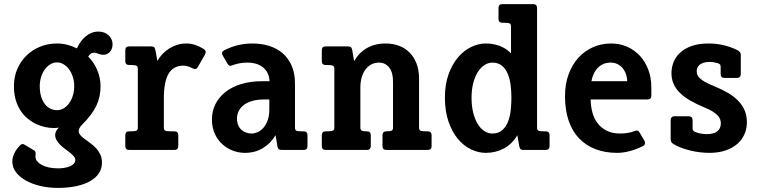

<svg xmlns="http://www.w3.org/2000/svg" viewBox="-20 -731 3711 936"><path d="M341.8 -311Q341.8 -335.4 335 -356.4Q328.1 -377.4 316.7 -393.1Q305.2 -408.7 290 -417.7Q274.9 -426.8 257.8 -426.8Q240.7 -426.8 225.3 -417.5Q210 -408.2 198.5 -392.6Q187 -377 180.4 -355.7Q173.8 -334.5 173.8 -311Q173.8 -282.7 180.4 -260.7Q187 -238.8 198.5 -223.9Q210 -209 225.3 -201.4Q240.7 -193.8 257.8 -193.8Q275.4 -193.8 290.8 -203.1Q306.2 -212.4 317.6 -228.5Q329.1 -244.6 335.4 -265.9Q341.8 -287.1 341.8 -311ZM477.1 62Q477.1 90.8 462.2 113.5Q447.3 136.2 419.4 152.1Q391.6 168 351.6 176.5Q311.5 185.1 261.2 185.1Q217.8 185.1 177.7 175.8Q137.7 166.5 107.2 149.7Q76.7 132.8 58.3 109.1Q40 85.4 40 56.2Q40 39.1 49.1 18.1Q58.1 -2.9 80.1 -24.9Q83 -27.8 88.4 -28.6Q93.8 -29.3 99.1 -25.9L146 2Q153.8 6.8 153.8 17.1Q153.8 21 153.3 24.9Q152.8 28.8 152.8 32.2Q152.8 43.9 160.6 54.4Q168.5 64.9 183.1 72.8Q197.8 80.6 218 85.2Q238.3 89.8 263.2 89.8Q280.8 89.8 296.1 86.9Q311.5 84 322.8 78.9Q334 73.7 340.6 66.2Q347.2 58.6 347.2 48.8Q347.2 39.6 339.8 31Q332.5 22.5 321.8 13.7Q311 4.9 298.1 -4.4Q285.2 -13.7 274.4 -24.2Q263.7 -34.7 256.3 -46.9Q249 -59.1 249 -73.2Q249 -81.5 253.4 -91.1Q257.8 -100.6 267.1 -108.9Q257.8 -107.4 251.5 -107.2Q245.1 -106.9 242.2 -106.9Q222.2 -106.9 200 -111.6Q177.7 -116.2 156.2 -126.5Q134.8 -136.7 115 -152.8Q95.2 -168.9 80.3 -191.7Q65.4 -214.4 56.6 -243.9Q47.9 -273.4 47.9 -311Q47.9 -356.9 64.5 -395Q81.1 -433.1 109.6 -460.7Q138.2 -488.3 176.3 -503.7Q214.4 -519 257.8 -519Q283.7 -519 308.3 -512.7Q333 -506.3 355 -495.1Q362.3 -511.7 372.8 -526.6Q383.3 -541.5 396.5 -552.7Q409.7 -564 425.8 -570.6Q441.9 -577.1 460 -577.1Q475.1 -577.1 487.8 -572.3Q500.5 -567.4 509.5 -558.8Q518.6 -550.3 523.7 -539.1Q528.8 -527.8 528.8 -515.1Q528.8 -502.9 524.9 -493.2Q521 -483.4 514.9 -477.1Q508.8 -470.7 500.7 -467.3Q492.7 -463.9 483.9 -463.9Q476.6 -463.9 470.7 -465.6Q464.8 -467.3 459.7 -469Q454.6 -470.7 449.7 -472.4Q444.8 -474.1 439 -474.1Q429.2 -474.1 421.9 -468.8Q414.6 -463.4 410.2 -455.1Q422.4 -442.9 433.3 -427.2Q444.3 -411.6 452.4 -393.3Q460.4 -375 465.3 -354.2Q470.2 -333.5 470.2 -311Q470.2 -285.2 465.3 -262Q460.4 -238.8 450 -216.3Q439.5 -193.8 422.6 -171.4Q405.8 -148.9 381.8 -125Q371.6 -114.7 367.7 -106.9Q363.8 -99.1 363.8 -91.8Q363.8 -81.1 372.1 -71.8Q380.4 -62.5 393.1 -53.2Q405.8 -43.9 420.4 -33.2Q435.1 -22.5 447.8 -9Q460.4 4.4 468.8 21.7Q477.1 39.1 477.1 62Z M849.1 -18.6Q849.1 -10.3 844.5 -5.1Q839.8 0 830.1 0H609.9Q590.8 0 590.8 -19V-71.8Q590.8 -80.6 595.2 -85.7Q599.6 -90.8 609.9 -90.8H618.2Q638.7 -90.8 645.3 -94.2Q651.9 -97.7 651.9 -108.9V-396Q651.9 -407.2 645.3 -410.6Q638.7 -414.1 618.2 -414.1H609.9Q590.8 -414.1 590.8 -433.1V-485.8Q590.8 -504.9 609.9 -504.9H715.8Q725.6 -504.9 730.5 -501.7Q735.4 -498.5 737.8 -485.8L747.1 -434.1Q757.8 -452.6 772.7 -468.3Q787.6 -483.9 805.7 -495.1Q823.7 -506.3 844.5 -512.7Q865.2 -519 888.2 -519Q911.6 -519 933.1 -511.5Q954.6 -503.9 973.1 -492.2Q988.8 -482.4 979 -464.8L944.8 -404.8Q936 -388.7 918.9 -397.9Q908.2 -403.8 896.2 -407.5Q884.3 -411.1 873 -411.1Q824.7 -410.2 801.8 -371.6Q778.8 -333 778.8 -251V-108.9Q778.8 -97.7 785.2 -94.2Q791.5 -90.8 812.5 -90.8H830.1Q849.1 -90.8 849.1 -71.8Z M1293 -246.1H1268.1Q1236.3 -246.1 1211.4 -239.3Q1186.5 -232.4 1169.7 -220Q1152.8 -207.5 1144 -190.4Q1135.3 -173.3 1135.3 -152.8Q1135.3 -135.3 1140.9 -121.6Q1146.5 -107.9 1156.2 -98.9Q1166 -89.8 1179 -85Q1191.9 -80.1 1207 -80.1Q1220.2 -80.1 1235.4 -86.4Q1250.5 -92.8 1263.2 -106.9Q1275.9 -121.1 1284.4 -143.6Q1293 -166 1293 -198.2ZM1479 -18.6Q1479 0 1460 0H1353Q1344.7 0 1339.6 -3.4Q1334.5 -6.8 1333 -15.1L1323.2 -71.8Q1298.8 -31.2 1261 -8.5Q1223.1 14.2 1173.3 14.2Q1143.6 14.2 1114.7 3.2Q1085.9 -7.8 1063.2 -28.6Q1040.5 -49.3 1026.9 -79.6Q1013.2 -109.9 1013.2 -147.9Q1013.2 -190.4 1031 -224.9Q1048.8 -259.3 1080.8 -283.9Q1112.8 -308.6 1157.5 -321.8Q1202.1 -335 1256.3 -335H1293.9Q1292.5 -376.5 1263.9 -401.1Q1235.4 -425.8 1185.1 -425.8Q1164.1 -425.8 1144.8 -421.9Q1125.5 -418 1111.3 -412.1Q1103 -408.7 1098.1 -411.4Q1093.3 -414.1 1089.4 -419.9L1065.9 -460Q1056.2 -477.1 1073.2 -485.8Q1136.7 -519 1210.9 -519Q1254.9 -519 1292.7 -507.1Q1330.6 -495.1 1358.4 -470.9Q1386.2 -446.8 1402.1 -410.2Q1418 -373.5 1418 -324.2V-108.9Q1418 -97.2 1425 -94Q1432.1 -90.8 1451.7 -90.8H1460Q1479 -90.8 1479 -71.8Z M2084 -18.6Q2084 -8.8 2078.9 -4.4Q2073.7 0 2064.9 0H1863.8Q1844.7 0 1844.7 -18.1V-71.8Q1844.7 -80.6 1849.1 -85.7Q1853.5 -90.8 1863.8 -90.8H1864.7Q1883.8 -90.8 1889.9 -94.5Q1896 -98.1 1896 -108.9V-333Q1896 -378.9 1877 -402.3Q1857.9 -425.8 1827.6 -425.8Q1805.7 -425.8 1788.6 -416Q1771.5 -406.2 1760 -389.9Q1748.5 -373.5 1742.7 -351.6Q1736.8 -329.6 1736.8 -305.2V-108.9Q1736.8 -98.6 1742.7 -94.7Q1748.5 -90.8 1767.6 -90.8H1768.6Q1787.6 -90.8 1787.6 -71.8V-18.6Q1787.6 -10.3 1783 -5.1Q1778.3 0 1768.6 0H1567.9Q1548.8 0 1548.8 -19V-71.8Q1548.8 -80.6 1553.2 -85.7Q1557.6 -90.8 1567.9 -90.8H1576.2Q1596.7 -90.8 1603.3 -94.2Q1609.9 -97.7 1609.9 -108.9V-396Q1609.9 -407.2 1603.3 -410.6Q1596.7 -414.1 1576.2 -414.1H1567.9Q1548.8 -414.1 1548.8 -433.1V-485.8Q1548.8 -504.9 1567.9 -504.9H1674.8Q1684.6 -504.9 1689.7 -501.7Q1694.8 -498.5 1697.3 -485.8L1706.1 -433.1Q1716.8 -451.7 1731.7 -467.5Q1746.6 -483.4 1765.6 -494.9Q1784.7 -506.3 1808.3 -512.7Q1832 -519 1859.9 -519Q1894 -519 1923.8 -508.3Q1953.6 -497.6 1975.6 -475.8Q1997.6 -454.1 2010.3 -421.9Q2022.9 -389.6 2022.9 -347.2V-108.9Q2022.9 -97.7 2029.3 -94.2Q2035.6 -90.8 2056.6 -90.8H2064.9Q2084 -90.8 2084 -71.8Z M2473.1 -254.9Q2473.1 -282.7 2469.7 -313Q2466.3 -343.3 2456.5 -368.2Q2446.8 -393.1 2428.5 -409.4Q2410.2 -425.8 2379.9 -425.8Q2360.4 -425.8 2342 -414.1Q2323.7 -402.3 2309.6 -380.1Q2295.4 -357.9 2287.1 -326.2Q2278.8 -294.4 2278.8 -254.9Q2278.8 -213.4 2287.1 -180.9Q2295.4 -148.4 2309.3 -126Q2323.2 -103.5 2341.6 -91.8Q2359.9 -80.1 2379.9 -80.1Q2410.2 -80.1 2428.7 -96.7Q2447.3 -113.3 2457 -138.9Q2466.8 -164.6 2470 -195.6Q2473.1 -226.6 2473.1 -254.9ZM2659.2 -18.6Q2659.2 -10.3 2654.5 -5.1Q2649.9 0 2640.1 0H2532.2Q2521 0 2517.1 -4.6Q2513.2 -9.3 2511.2 -19L2502 -71.8Q2476.1 -28.3 2436.3 -7.1Q2396.5 14.2 2348.1 14.2Q2311.5 14.2 2275.6 -3.2Q2239.7 -20.5 2211.7 -54.4Q2183.6 -88.4 2166.3 -138.7Q2148.9 -189 2148.9 -254.9Q2148.9 -318.8 2166.5 -368.2Q2184.1 -417.5 2212.4 -450.9Q2240.7 -484.4 2276.4 -501.7Q2312 -519 2348.1 -519Q2383.3 -519 2414.8 -507.6Q2446.3 -496.1 2471.2 -471.2V-602.1Q2471.2 -613.3 2464.6 -616.7Q2458 -620.1 2437.5 -620.1H2429.2Q2410.2 -620.1 2410.2 -639.2V-691.9Q2410.2 -710.9 2429.2 -710.9H2579.1Q2598.1 -710.9 2598.1 -691.9V-108.9Q2598.1 -97.7 2604.5 -94.2Q2610.8 -90.8 2631.8 -90.8H2640.1Q2659.2 -90.8 2659.2 -71.8Z M3037.6 -335Q3037.1 -354.5 3031 -371.1Q3024.9 -387.7 3014.4 -399.9Q3003.9 -412.1 2989.5 -418.9Q2975.1 -425.8 2957.5 -425.8Q2935.5 -425.8 2919.2 -418Q2902.8 -410.2 2891.4 -397.2Q2879.9 -384.3 2873 -368.2Q2866.2 -352.1 2863.3 -335ZM3121.6 -44.9Q3126 -37.6 3124.3 -30.5Q3122.6 -23.4 3114.3 -19Q3085 -3.9 3051.8 5.1Q3018.6 14.2 2989.3 14.2Q2930.7 14.2 2883.5 -3.7Q2836.4 -21.5 2803.2 -56.2Q2770 -90.8 2752.2 -142.6Q2734.4 -194.3 2734.4 -262.2Q2734.4 -321.3 2752 -368.9Q2769.5 -416.5 2799.8 -449.7Q2830.1 -482.9 2871.1 -501Q2912.1 -519 2959.5 -519Q3001.5 -519 3037.4 -503.2Q3073.2 -487.3 3099.4 -459Q3125.5 -430.7 3140.4 -391.4Q3155.3 -352.1 3155.3 -305.2V-265.1Q3155.3 -246.1 3136.2 -246.1H2859.4Q2859.9 -213.9 2867.7 -183.8Q2875.5 -153.8 2892.8 -130.9Q2910.2 -107.9 2937.3 -94Q2964.4 -80.1 3003.4 -80.1Q3023.9 -80.1 3042.2 -83.3Q3060.5 -86.4 3073.2 -91.8Q3083 -95.7 3088.4 -94Q3093.8 -92.3 3098.6 -84Z M3621.1 -134.8Q3621.1 -103.5 3609.1 -76.4Q3597.2 -49.3 3574.2 -29.3Q3551.3 -9.3 3517.1 2.4Q3482.9 14.2 3438.5 14.2Q3415 14.2 3391.1 11.2Q3367.2 8.3 3344.5 2.7Q3321.8 -2.9 3301 -10.7Q3280.3 -18.6 3263.2 -28.8Q3249.5 -36.6 3249.5 -51.8V-145Q3249.5 -153.8 3253.9 -158.9Q3258.3 -164.1 3268.6 -164.1H3337.4Q3356.4 -164.1 3356.4 -145V-105Q3356.4 -97.7 3359.9 -93.8Q3363.3 -89.8 3371.1 -86.9Q3382.3 -82.5 3396.7 -79.8Q3411.1 -77.1 3425.3 -77.1Q3460 -77.1 3477.1 -91.1Q3494.1 -105 3494.1 -129.9Q3494.1 -140.1 3490.5 -149.9Q3486.8 -159.7 3477.5 -169.2Q3468.3 -178.7 3452.9 -188.2Q3437.5 -197.8 3414.6 -207Q3374.5 -223.6 3344.2 -241.2Q3314 -258.8 3293.7 -279.1Q3273.4 -299.3 3263.4 -322.8Q3253.4 -346.2 3253.4 -374Q3253.4 -401.4 3263.4 -427.5Q3273.4 -453.6 3295.2 -473.9Q3316.9 -494.1 3351.1 -506.6Q3385.3 -519 3434.1 -519Q3472.2 -519 3506.3 -511Q3540.5 -502.9 3570.3 -488.8Q3580.1 -483.9 3585.7 -478.3Q3591.3 -472.7 3591.3 -462.9V-370.1Q3591.3 -351.1 3572.3 -351.1H3512.2Q3493.2 -351.1 3493.2 -370.1V-404.8Q3493.2 -414.6 3488.5 -418Q3483.9 -421.4 3479.5 -422.9Q3471.7 -425.3 3460.4 -427.2Q3449.2 -429.2 3440.4 -429.2Q3421.4 -429.2 3409.2 -425Q3397 -420.9 3389.6 -414.3Q3382.3 -407.7 3379.4 -399.9Q3376.5 -392.1 3376.5 -384.8Q3376.5 -375 3379.6 -366.5Q3382.8 -357.9 3392.1 -349.1Q3401.4 -340.3 3418.5 -330.8Q3435.5 -321.3 3463.4 -310.1Q3500.5 -294.9 3529.8 -277.6Q3559.1 -260.3 3579.3 -239Q3599.6 -217.8 3610.4 -192.1Q3621.1 -166.5 3621.1 -134.8Z"/></svg>

Font: New Telegraph
Style: Bold
Weight: 700
Designer: Frank Baranowski
Foundry: Frank Baranowski
Version: Version 3.001